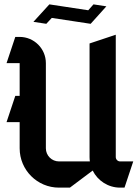

<svg xmlns="http://www.w3.org/2000/svg" viewBox="-20 -839 640 879"><path d="M408 -819 384 -792 206 -819 133 -739 192 -730 217 -757 395 -730 467 -810ZM510 -680 390 -640V-120C390 -113.2 390.5 -106.5 391.4 -100H250C216.9 -100 190 -126.9 190 -160V-550C190 -616.2 136.2 -670 70 -670H50L10 -550H70V-400H50L10 -280H70V-160C70 -60.6 150.6 20 250 20H300L404.3 -58.2C427.2 -11.9 474.9 20 530 20H550L590 -100H530C519 -100 510 -109 510 -120Z"/></svg>

Font: Abibas
Style: Medium
Weight: 500
Version: Version 0.3